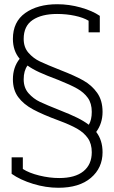

<svg xmlns="http://www.w3.org/2000/svg" viewBox="-20 -732 540 908"><path d="M35 90V12H88V67Q117 86 165.5 98Q214 110 260 110Q335 110 374.5 78Q414 46 414 -12Q414 -52 395.5 -78.5Q377 -105 344.5 -123.5Q312 -142 258 -162Q182 -190 136.5 -214.5Q91 -239 66 -273Q41 -307 41 -357Q41 -414 73 -454Q41 -492 41 -548Q41 -629 99.5 -670.5Q158 -712 251 -712Q307 -712 362 -696.5Q417 -681 452 -657V-579H399V-634Q374 -649 334 -657.5Q294 -666 250 -666Q177 -666 134.5 -637.5Q92 -609 92 -548Q92 -508 115 -482Q138 -456 168.5 -441.5Q199 -427 267 -400Q334 -374 374 -351.5Q414 -329 439.5 -293Q465 -257 465 -203Q465 -149 435 -108Q465 -69 465 -12Q465 62 410 109Q355 156 256 156Q197 156 136.5 137.5Q76 119 35 90ZM414 -203Q414 -243 395.5 -269Q377 -295 345 -313Q313 -331 258 -353Q197 -376 165.5 -390.5Q134 -405 110 -422Q92 -397 92 -357Q92 -317 115 -291Q138 -265 168.5 -250.5Q199 -236 267 -209Q313 -191 344.5 -175.5Q376 -160 400 -142Q414 -165 414 -203Z"/></svg>

Font: Pridi ExtraLight
Style: Regular
Weight: 275
Designer: Katatrad Team
Foundry: CadsonDemak
Version: Version 1.001